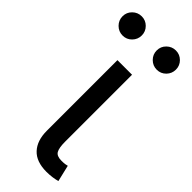

<svg xmlns="http://www.w3.org/2000/svg" viewBox="-288 -782 817 817"><g transform="rotate(45 120.5 -373.5)"><path d="M199.7 3.9Q138.2 3.9 107.7 -29.1Q77.1 -62 77.1 -121.1V-545.9H165V-143.1Q165 -105.5 174.1 -90.1Q183.1 -74.7 210.4 -74.7Q224.6 -74.7 231.9 -75.7Q239.3 -76.7 245.6 -78.6L263.2 -4.4Q251.5 -1 234.4 1.5Q217.3 3.9 199.7 3.9ZM224.1 -635.3Q200.2 -635.3 183.1 -652.3Q166 -669.4 166 -693.4Q166 -717.3 183.1 -734.1Q200.2 -751 224.1 -751Q248 -751 264.9 -734.1Q281.7 -717.3 281.7 -693.4Q281.7 -669.4 264.9 -652.3Q248 -635.3 224.1 -635.3ZM18.6 -635.3Q-5.4 -635.3 -22.5 -652.3Q-39.6 -669.4 -39.6 -693.4Q-39.6 -717.3 -22.5 -734.1Q-5.4 -751 18.6 -751Q42.5 -751 59.3 -734.1Q76.2 -717.3 76.2 -693.4Q76.2 -669.4 59.3 -652.3Q42.5 -635.3 18.6 -635.3Z"/></g></svg>

Font: Adwaita Sans
Style: Regular
Weight: 400
Designer: Rasmus Andersson
Foundry: rsms
Version: Version 4.001;git-9221beed3